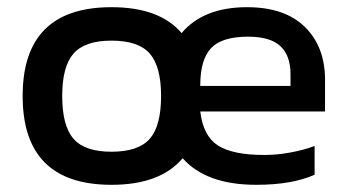

<svg xmlns="http://www.w3.org/2000/svg" viewBox="-20 -504 967 534"><path d="M884 -194H537Q545 -126 586 -99.5Q627 -73 715 -73Q751 -73 788.5 -80Q826 -87 855 -98V-18Q792 10 693 10Q553 10 488 -64Q426 10 290 10Q43 10 43 -237Q43 -484 290 -484Q424 -484 485 -412Q546 -484 667 -484Q772 -484 828 -429Q884 -374 884 -282ZM788 -298Q788 -349 760 -375.5Q732 -402 670 -402Q597 -402 567 -370Q537 -338 537 -267V-265H788ZM428 -237Q428 -319 396.5 -355Q365 -391 290 -391Q216 -391 184.5 -355Q153 -319 153 -237Q153 -154 184.5 -118Q216 -82 290 -82Q365 -82 396.5 -118Q428 -154 428 -237Z"/></svg>

Font: Kanit
Style: Regular
Weight: 400
Designer: Katatrad Team
Foundry: Cadson Demak
Version: Version 1.001